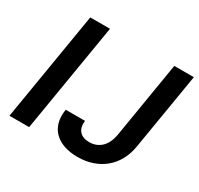

<svg xmlns="http://www.w3.org/2000/svg" viewBox="-155 -915 1150 1112"><g transform="rotate(30 419.5 -358.5)"><path d="M278.8 -727.3H147L26.3 0H158ZM291.2 -193.2C269.2 -59.3 356.9 9.9 485.8 9.9C627.5 9.9 731.2 -73.9 754.3 -214.1L839.5 -727.3H708.8L624.6 -217.7C611.2 -141 566.4 -98.4 502.1 -98.4C443.9 -98.4 412.3 -132.5 420.5 -193.2Z"/></g></svg>

Font: Margiela Sans Semi Bold
Style: Italic
Weight: 600
Italic angle: -9.39999°
Designer: Stefan Endress, Andreas Faust
Version: Version 1.100;FEAKit 1.0